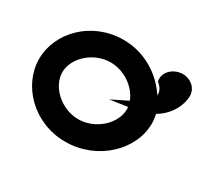

<svg xmlns="http://www.w3.org/2000/svg" viewBox="-123 -781 1060 982"><g transform="rotate(30 407.0 -289.5)"><path d="M353 11C541 11 691 -134 691 -290C691 -309 689 -327 685 -345C756 -387 789 -456 789 -511C789 -556 749 -590 702 -590C655 -590 604 -554 609 -502L610 -493L618 -486C637 -469 645 -450 643 -430C583 -523 476 -590 353 -590C165 -590 26 -446 26 -290C26 -135 165 11 353 11ZM353 -457C435 -457 510 -402 535 -336L440 -289L543 -304C544 -299 544 -295 544 -290C544 -205 454 -122 353 -122C252 -122 163 -205 163 -290C163 -375 252 -457 353 -457Z"/></g></svg>

Font: Charger
Style: Hemi
Weight: 900
Designer: Jasper
Foundry: Cannot Into Space Fonts
Version: Version 0.99